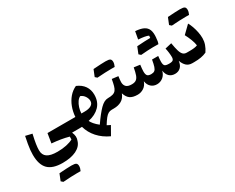

<svg xmlns="http://www.w3.org/2000/svg" viewBox="-154 -1411 3156 2579"><g transform="rotate(-30 1423.5 -121.5)"><path d="M436 504.9Q355 504.9 218.3 514.6L189.5 489.3Q210 437.5 230.5 387.7Q364.3 378.4 419.4 378.4Q474.6 378.4 491.5 391.4Q508.3 404.3 508.3 435.8Q508.3 467.3 490.2 505.4ZM182.6 -253.9Q162.1 -164.1 154.1 -109.9Q146 -55.7 146 -16.1Q146 56.2 196 90.6Q246.1 125 354 125Q429.2 125 492.2 111.6Q555.2 98.1 596.2 75.2L596.7 30.8Q537.6 14.2 473.6 3.7Q409.7 -6.8 336.9 -12.7L360.8 -160.2H742.7V0H649.9Q667 39.1 668.5 70.8Q669.9 102.5 657.2 133.8Q634.3 209 551.8 249.5Q469.2 290 339.4 290Q185.5 290 114.7 219.2Q43.9 148.4 43.9 -4.9Q43.9 -40.5 47.6 -78.9Q51.3 -117.2 59.6 -165.3Q67.9 -213.4 81.5 -277.8Z M1007.8 -517.6Q1085.4 -484.9 1124.8 -427.5Q1164.1 -370.1 1164.1 -293Q1164.1 -183.6 1098.6 -115.7Q1033.2 -47.9 921.4 -24.9Q932.6 0 958.5 30.8Q984.4 61.5 1025.4 93.8Q1111.3 -30.3 1175 -95.2Q1238.8 -160.2 1297.9 -160.2H1298.3V0H1265.6Q1234.9 0 1210.4 13.9Q1186 27.8 1160.6 59.8Q1135.3 91.8 1101.6 146Q1111.3 151.4 1125.5 158.7Q1139.6 166 1152.8 171.9L1078.1 303.7Q971.2 254.4 901.1 176Q831.1 97.7 803.7 -1Q788.6 -0.5 773.7 -0.2Q758.8 0 742.7 0Q732.9 0 728 -7.8Q723.1 -15.6 723.1 -36.6V-123.5Q723.1 -144.5 728 -152.3Q732.9 -160.2 742.7 -160.2H793Q798.8 -240.2 825.4 -310.5Q852.1 -380.9 897.9 -434.6Q943.8 -488.3 1007.8 -517.6ZM989.7 -370.6Q961.4 -357.4 939 -325Q916.5 -292.5 902.6 -249.3Q888.7 -206.1 886.7 -160.2H937.5Q1002.9 -160.2 1039.8 -182.6Q1076.7 -205.1 1076.7 -247.1Q1076.7 -281.2 1054 -317.6Q1031.2 -354 989.7 -370.6Z M1532.2 -478.5Q1451.2 -478.5 1314.5 -468.8L1285.6 -494.1Q1306.2 -545.9 1326.7 -595.7Q1460.4 -605 1515.6 -605Q1570.8 -605 1587.6 -592Q1604.5 -579.1 1604.5 -547.6Q1604.5 -516.1 1586.4 -478ZM1298.3 0Q1288.6 0 1283.7 -7.8Q1278.8 -15.6 1278.8 -36.6V-123.5Q1278.8 -144.5 1283.7 -152.3Q1288.6 -160.2 1298.3 -160.2Q1346.2 -160.2 1375.7 -168.9Q1405.3 -177.7 1422.6 -199.5Q1439.9 -221.2 1450.7 -259.8Q1461.4 -298.3 1471.7 -357.9L1567.9 -346.2Q1564.5 -320.8 1561.8 -297.9Q1559.1 -274.9 1559.1 -256.3Q1559.1 -212.4 1584.5 -186.3Q1609.9 -160.2 1670.4 -160.2H1670.9V0H1670.4Q1594.2 0 1553.5 -29.1Q1512.7 -58.1 1492.7 -123Q1468.3 -58.1 1418.2 -29.1Q1368.2 0 1298.3 0Z M2244.6 8.8Q2190.4 8.8 2156.7 -23.4Q2123 -55.7 2114.7 -115.7Q2099.6 -55.7 2058.3 -23.4Q2017.1 8.8 1965.3 8.8Q1912.1 8.8 1875.5 -23.7Q1838.9 -56.2 1829.6 -115.7Q1808.6 -56.6 1764.6 -28.3Q1720.7 0 1670.9 0Q1661.1 0 1656.2 -7.8Q1651.4 -15.6 1651.4 -36.6V-123.5Q1651.4 -144.5 1656.2 -152.3Q1661.1 -160.2 1670.9 -160.2Q1713.9 -160.2 1738.8 -177.7Q1763.7 -195.3 1778.3 -235.8Q1793 -276.4 1805.2 -345.2L1898.9 -332.5Q1895 -304.2 1892.6 -276.1Q1890.1 -248 1890.1 -231Q1890.1 -186.5 1905.8 -167.5Q1921.4 -148.4 1965.3 -148.4Q1998.5 -148.4 2017.3 -162.4Q2036.1 -176.3 2047.9 -212.2Q2059.6 -248 2070.8 -313.5H2166.5Q2164.1 -296.4 2162.1 -269.5Q2160.2 -242.7 2160.2 -225.1Q2160.2 -182.1 2175.5 -166Q2190.9 -149.9 2242.7 -149.9Q2290.5 -149.9 2304.7 -164.6Q2318.8 -179.2 2318.8 -210.4Q2318.8 -239.3 2314 -279.1Q2309.1 -318.8 2301.3 -350.1L2403.3 -374Q2416 -296.4 2429.9 -249.3Q2443.8 -202.1 2465.1 -181.2Q2486.3 -160.2 2521.5 -160.2H2531.2V0H2515.6Q2460.4 0 2426.8 -31.5Q2393.1 -63 2373 -119.1Q2365.2 -55.7 2331.1 -23.4Q2296.9 8.8 2244.6 8.8ZM2248 -449.2Q2232.4 -450.2 2164.8 -450.2Q2097.2 -450.2 1976.1 -439.9Q1973.1 -442.9 1947.3 -465.3Q1964.4 -509.3 1988.3 -567.4Q2122.1 -576.7 2194.8 -576.7Q2197.3 -592.8 2197.8 -610.8Q2155.3 -631.8 2043.5 -639.2Q2056.6 -716.8 2064.9 -756.8Q2143.6 -751.5 2190.4 -728.8Q2237.3 -706.1 2255.4 -659.4Q2273.4 -612.8 2265.1 -535.6H2264.6Q2262.7 -484.4 2248 -449.2Z M2747.1 -584.5Q2666 -584.5 2529.3 -574.7L2500.5 -600.1Q2521 -651.9 2541.5 -701.7Q2675.3 -710.9 2730.5 -710.9Q2785.6 -710.9 2802.5 -698Q2819.3 -685.1 2819.3 -653.6Q2819.3 -622.1 2801.3 -584ZM2531.2 0Q2521.5 0 2516.6 -7.8Q2511.7 -15.6 2511.7 -36.6V-123.5Q2511.7 -144.5 2516.6 -152.3Q2521.5 -160.2 2531.2 -160.2H2568.8Q2605 -160.2 2636.5 -164.1Q2668 -168 2688.5 -177.2Q2682.1 -221.7 2662.6 -272.9Q2643.1 -324.2 2615.2 -376.5L2731.4 -489.7Q2750.5 -456.5 2766.4 -411.9Q2782.2 -367.2 2792 -318.4Q2801.8 -269.5 2801.8 -223.6Q2801.8 -174.3 2785.6 -127.7Q2769.5 -81.1 2738.3 -35.2Q2696.8 -16.1 2650.6 -8.1Q2604.5 0 2546.4 0Z"/></g></svg>

Font: Pinar-FD Bold
Style: Regular
Weight: 700
Designer: Amin Abedi
Version: Version 3.000